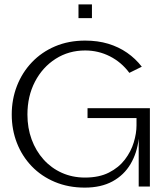

<svg xmlns="http://www.w3.org/2000/svg" viewBox="-20 -850 748 875"><path d="M366.3 5Q291.7 5 230.1 -20.8Q168.5 -46.6 124.6 -92.3Q80.7 -138 57.1 -198.4Q33.5 -258.8 33.5 -328Q33.5 -397.4 57.2 -458.4Q80.9 -519.4 125.2 -566Q169.5 -612.6 231 -638.8Q292.5 -665 368 -665Q425.3 -665 473 -650.7Q520.7 -636.3 559.2 -609.6Q597.8 -582.8 626.2 -546L569.5 -518Q533.2 -566.8 480.7 -593.4Q428.2 -620 368 -620Q293.3 -620 233.5 -581.9Q173.8 -543.8 139.4 -477.8Q105 -411.8 105 -328Q105 -266.7 124.2 -214.5Q143.4 -162.3 178.5 -123.2Q213.6 -84 261.8 -62.4Q309.9 -40.8 367.2 -40.8Q431.8 -40.8 476.5 -63.6Q521.3 -86.3 549.1 -122.8Q577 -159.4 589.6 -201Q602.1 -242.6 602.1 -278.4V-311.8H378.9V-356.8H663.1V0H612.1V-218Q604.8 -152.9 574.9 -102.5Q545.1 -52 492.9 -23.5Q440.7 5 366.3 5ZM337.7 -767.3V-829.9H399V-767.3Z"/></svg>

Font: Panamera Thin
Style: Regular
Weight: 100
Designer: Bastien Sozeau
Foundry: NBR — Bastien Sozeau
Version: Version 3.003;gftools[0.9.33]